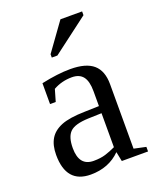

<svg xmlns="http://www.w3.org/2000/svg" viewBox="-133 -775 710 866"><g transform="rotate(-20 222.0 -342.5)"><path d="M227.1 -469.2Q302.2 -469.2 337.6 -438.5Q373 -407.7 373 -344.2V-34.2L430.2 -22V0H304.2L294.9 -45.9Q239.3 9.8 152.8 9.8Q35.2 9.8 35.2 -127Q35.2 -172.9 53 -202.9Q70.8 -232.9 109.9 -248.8Q148.9 -264.6 223.1 -266.1L292 -268.1V-339.8Q292 -387.2 274.7 -409.7Q257.3 -432.1 221.2 -432.1Q172.4 -432.1 131.8 -409.2L115.2 -352.1H87.9V-452.1Q167 -469.2 227.1 -469.2ZM292 -233.9 228 -231.9Q162.6 -229.5 139.4 -206.5Q116.2 -183.6 116.2 -129.9Q116.2 -43.9 186 -43.9Q219.2 -43.9 243.4 -51.5Q267.6 -59.1 292 -70.8ZM167 -546.4V-562.5L262.7 -695.3H366.7V-677.2L193.8 -546.4Z"/></g></svg>

Font: Times New Roman
Style: Regular
Weight: 400
Designer: Steve Matteson
Foundry: Ascender Corporation
Version: Version 2.00.3